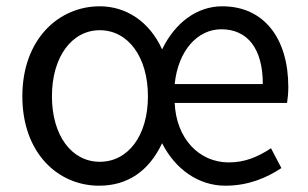

<svg xmlns="http://www.w3.org/2000/svg" viewBox="-20 -577 977 610"><path d="M295 13C385 13 453 -33 495 -122C537 -39 611 13 696 13C769 13 827 -12 874 -43L841 -106C800 -79 759 -61 707 -61C613 -61 540 -136 535 -250H892C894 -263 896 -281 896 -300C896 -455 819 -557 686 -557C606 -557 536 -505 495 -420C455 -509 380 -557 297 -557C166 -557 51 -452 51 -271C51 -91 164 13 295 13ZM297 -63C208 -63 145 -146 145 -271C145 -396 208 -481 297 -481C387 -481 450 -396 450 -271C450 -146 387 -63 297 -63ZM535 -310C546 -417 608 -484 683 -484C766 -484 815 -423 815 -310Z"/></svg>

Font: Noto Sans Mono CJK JP Regular
Style: Regular
Weight: 400
Designer: Ryoko NISHIZUKA (kana & ideographs); Paul D. Hunt (Latin, Greek & Cyrillic); Wenlong ZHANG (bopomofo); Sandoll Communica
Foundry: Adobe Systems Incorporated
Version: Version 1.004;PS 1.004;hotconv 1.0.82;makeotf.lib2.5.63406